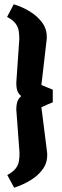

<svg xmlns="http://www.w3.org/2000/svg" viewBox="-20 -724 291 895"><path d="M46 151 14 92Q41 77 53 61.5Q65 46 68 28Q71 10 71 -11L56 -213Q56 -227 58 -238.5Q60 -250 65 -259.5Q70 -269 79 -276Q69 -284 64 -293.5Q59 -303 57.5 -314.5Q56 -326 56 -339L70 -542Q70 -564 67 -581.5Q64 -599 52 -615Q40 -631 13 -645L44 -704Q84 -692 119 -670.5Q154 -649 176 -619.5Q198 -590 198 -553Q198 -549 198 -544.5Q198 -540 197 -535L173 -328Q187 -322 201.5 -316Q216 -310 226 -306V-247Q216 -243 201.5 -237Q187 -231 173 -224L199 -18Q200 -11 200 -8Q200 -5 200 0Q200 37 178 66.5Q156 96 121 117Q86 138 46 151Z"/></svg>

Font: Faustina ExtraBold
Style: Regular
Weight: 800
Designer: Alfonso Garcia
Foundry: http://www.omnibus-type.com
Version: Version 1.200